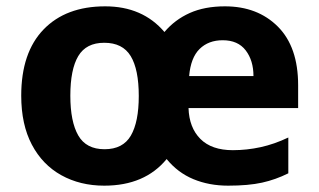

<svg xmlns="http://www.w3.org/2000/svg" viewBox="-20 -576 1007 606"><path d="M690 -556Q793 -556 857 -492Q921 -428 921 -307V-235H575Q577 -173 612.5 -137.5Q648 -102 715 -102Q759 -102 802.5 -111.5Q846 -121 890 -142V-29Q850 -9 807 0.5Q764 10 700 10Q640 10 590.5 -10.5Q541 -31 506 -74Q437 10 309 10Q233 10 173.5 -23Q114 -56 80.5 -119.5Q47 -183 47 -274Q47 -410 117.5 -483Q188 -556 312 -556Q430 -556 499 -475Q532 -514 579 -535Q626 -556 690 -556ZM683 -449Q638 -449 610 -421.5Q582 -394 577 -336H780Q780 -385 755.5 -417Q731 -449 683 -449ZM309 -441Q252 -441 227 -399Q202 -357 202 -274Q202 -192 227 -148.5Q252 -105 310 -105Q368 -105 393 -148Q418 -191 418 -273Q418 -357 392.5 -399Q367 -441 309 -441Z"/></svg>

Font: Noto Sans Cherokee
Style: Bold
Weight: 700
Designer: Monotype Design Team
Foundry: Monotype Imaging Inc.
Version: Version 2.001; ttfautohint (v1.8.4.7-5d5b)